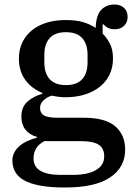

<svg xmlns="http://www.w3.org/2000/svg" viewBox="-20 -621 600 853"><path d="M269 212Q203 212 158 203.5Q113 195 86 179.5Q59 164 47 141.5Q35 119 35 92Q35 72 44 55.5Q53 39 68 26.5Q83 14 103 5Q123 -4 144 -9V-13Q111 -22 93 -45Q75 -68 75 -103Q75 -146 102.5 -170Q130 -194 168 -204V-208Q120 -228 92 -266.5Q64 -305 64 -361Q64 -401 79.5 -433Q95 -465 122.5 -487Q150 -509 188 -520.5Q226 -532 272 -532Q317 -532 348 -523Q379 -514 405 -497Q407 -554 430 -577.5Q453 -601 489 -601Q514 -601 530.5 -586.5Q547 -572 547 -546Q547 -522 531.5 -506.5Q516 -491 489 -491Q459 -491 440 -513H436V-472Q454 -454 468 -427.5Q482 -401 482 -361Q482 -321 466.5 -289Q451 -257 423 -235Q395 -213 356.5 -201Q318 -189 272 -189Q255 -189 239.5 -191Q224 -193 209 -196Q188 -189 173 -175Q158 -161 158 -141Q158 -118 175.5 -108Q193 -98 234 -98H351Q448 -98 492 -60Q536 -22 536 44Q536 122 469.5 167Q403 212 269 212ZM273 -243Q321 -243 345 -269Q369 -295 369 -344V-377Q369 -426 345 -452Q321 -478 273 -478Q225 -478 201 -452Q177 -426 177 -377V-344Q177 -295 201 -269Q225 -243 273 -243ZM129 83Q129 120 160 138Q191 156 248 156H302Q370 156 406.5 134.5Q443 113 443 74Q443 38 418.5 22Q394 6 339 6H177Q129 31 129 83Z"/></svg>

Font: IBM Plex Serif Medium
Style: Regular
Weight: 500
Designer: Mike Abbink, Paul van der Laan, Pieter van Rosmalen
Foundry: Bold Monday
Version: Version 2.5